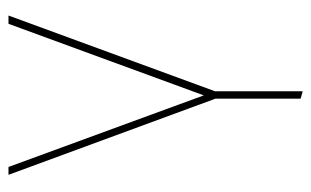

<svg xmlns="http://www.w3.org/2000/svg" viewBox="-164 -376 751 464"><g transform="rotate(-90 212.0 -144.5)"><path d="M406 -500H386L213 -28L40 -500H21L205 0V206L223 211V-1Z"/></g></svg>

Font: Advent Pro Thin
Style: Regular
Weight: 250
Version: Version 3.000